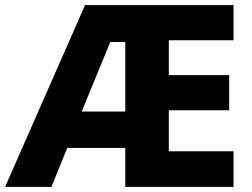

<svg xmlns="http://www.w3.org/2000/svg" viewBox="-22 -734 991 754"><path d="M895 0H470V-153H242L180 0H-2L312 -714H895V-576H641V-439H878V-301H641V-140H895ZM299 -296H470V-569H411Z"/></svg>

Font: Noto Sans Malayalam ExtraBold
Style: Regular
Weight: 800
Designer: Jelle Bosma - Monotype Design Team
Foundry: Monotype Imaging Inc.
Version: Version 2.104; ttfautohint (v1.8.4.7-5d5b)